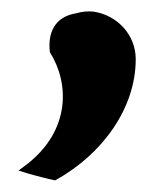

<svg xmlns="http://www.w3.org/2000/svg" viewBox="-20 -173 283 331"><path d="M214 -71C214 -113 182 -147 141 -153C131 -154 121 -153 111 -150C74 -144 62 -116 66 -83C100 -29 101 51 28 109L12 121L31 127C47 131 60 135 75 138C157 93 214 13 214 -71Z"/></svg>

Font: Bluebird
Style: SfBdNrw
Weight: 700
Designer: Jasper
Foundry: Cannot Into Space Fonts
Version: Version 0.98